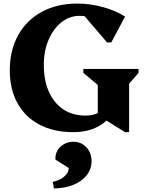

<svg xmlns="http://www.w3.org/2000/svg" viewBox="-20 -726 825 1078"><path d="M392 16Q282 16 202 -26Q122 -68 78.5 -146Q35 -224 35 -331Q35 -444 82 -528.5Q129 -613 214.5 -659.5Q300 -706 415 -706Q487 -706 559 -686Q631 -666 682 -633L605 -488H581L455 -635Q441 -637 427 -637Q370 -637 324.5 -600.5Q279 -564 252.5 -502Q226 -440 226 -362Q226 -275 254.5 -211Q283 -147 335.5 -112Q388 -77 459 -77Q499 -77 529 -91V-249L448 -317V-339H758V-317L705 -256V16H682L578 -49Q507 16 392 16ZM283 332 276 295Q316 287 341 265Q366 243 366 217L291 170V164Q291 124 320.5 97Q350 70 393 70Q436 70 465 101Q494 132 494 179Q494 223 467 257.5Q440 292 392.5 311.5Q345 331 283 332Z"/></svg>

Font: Platypi
Style: Bold
Weight: 700
Designer: David Sargent
Foundry: Bolt Cutter Type
Version: Version 1.200; ttfautohint (v1.8.4.7-5d5b)